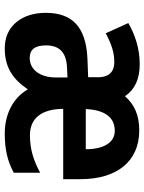

<svg xmlns="http://www.w3.org/2000/svg" viewBox="80 -678 608 808"><g transform="rotate(90 384.0 -274.0)"><path d="M529 -556C465 -556 420 -536 385 -496C357 -537 313 -558 250 -558C186 -558 127 -539 77 -510L120 -415C166 -439 200 -451 241 -451C286 -451 305 -424 305 -384V-341L227 -338C95 -332 34 -276 34 -162C34 -65 87 10 183 10C261 10 311 -21 356 -87C394 -22 464 10 542 10C610 10 659 -2 707 -28V-139C655 -111 608 -96 549 -96C479 -96 439 -143 438 -236H734V-309C734 -462 659 -556 529 -556ZM531 -453C580 -453 608 -406 608 -331H439C443 -416 477 -453 531 -453ZM263 -252 306 -254V-205C306 -137 272 -95 224 -95C190 -95 171 -115 171 -164C171 -218 199 -249 263 -252Z"/></g></svg>

Font: Noto Sans Telugu Condensed
Style: Bold
Weight: 700
Width: 3
Designer: Jelle Bosma - Monotype Design Team
Foundry: Monotype Imaging Inc.
Version: Version 2.005